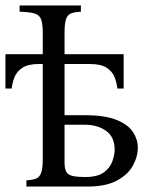

<svg xmlns="http://www.w3.org/2000/svg" viewBox="-30 -685 531 705"><path d="M67 0V-23Q89 -24 102 -29Q115 -34 121 -50Q127 -66 127 -101V-450H113Q73 -450 52 -436Q31 -422 23 -401Q15 -380 13 -360H-10V-486H127V-564Q127 -599 120.5 -615Q114 -631 95.5 -636Q77 -641 42 -642V-665H267V-642Q245 -641 231.5 -636Q218 -631 212.5 -615Q207 -599 207 -564V-486H424V-360H401Q399 -380 391 -401Q383 -422 362 -436Q341 -450 300 -450H207V-262H281Q356 -262 398.5 -244.5Q441 -227 458.5 -200Q476 -173 476 -143Q476 -109 457.5 -76Q439 -43 398.5 -21.5Q358 0 291 0ZM207 -87Q207 -56 221 -45.5Q235 -35 282 -35Q329 -35 352 -52.5Q375 -70 383 -94Q391 -118 391 -135Q391 -182 359.5 -204.5Q328 -227 281 -227H207Z"/></svg>

Font: Bona Nova
Style: Regular
Weight: 400
Designer: Mateusz Machalski
Foundry: Capitalics
Version: Version 4.001; ttfautohint (v1.8.3)